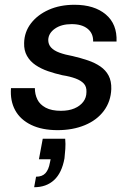

<svg xmlns="http://www.w3.org/2000/svg" viewBox="-20 -533 554 804"><path d="M221 12Q156 12 110.5 -10Q65 -32 43.5 -71.5Q22 -111 26 -164H126Q126 -138 136.5 -116.5Q147 -95 171.5 -82Q196 -69 235 -69Q268 -69 291.5 -79Q315 -89 328.5 -106.5Q342 -124 342 -148Q343 -170 331 -183Q319 -196 296 -204.5Q273 -213 241 -218Q210 -225 181 -235Q152 -245 129 -260.5Q106 -276 93 -299Q80 -322 81 -353Q82 -399 109.5 -435Q137 -471 184 -492Q231 -513 292 -513Q375 -513 423 -472.5Q471 -432 468 -359H370Q371 -393 347 -412.5Q323 -432 280 -432Q237 -432 210 -413Q183 -394 182 -366Q182 -347 194 -334Q206 -321 229 -312.5Q252 -304 285 -298Q319 -290 348.5 -280Q378 -270 400.5 -254.5Q423 -239 435 -216Q447 -193 446 -160Q444 -108 415 -69Q386 -30 335.5 -9Q285 12 221 12ZM123 251 131 207Q157 207 170.5 192Q184 177 189 148L192 134H143L159 48H253Q255 70 253.5 91Q252 112 250 130Q239 191 206.5 221Q174 251 123 251Z"/></svg>

Font: DM Sans 18pt Medium
Style: Italic
Weight: 500
Italic angle: -10°
Designer: Colophon Foundry, Jonny Pinhorn
Foundry: Colophon Foundry
Version: Version 4.004;gftools[0.9.30]